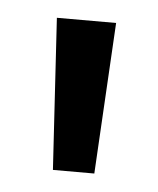

<svg xmlns="http://www.w3.org/2000/svg" viewBox="-31 -783 221 268"><g transform="rotate(5 80.0 -649.0)"><path d="M52 -543 39 -755H122L110 -543Z"/></g></svg>

Font: DM Sans 12pt
Style: Regular
Weight: 400
Version: Version 4.004;gftools[0.9.30]